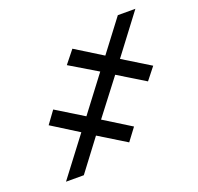

<svg xmlns="http://www.w3.org/2000/svg" viewBox="-117 -780 932 906"><g transform="rotate(-20 349.5 -327.5)"><path d="M456 -394.9 321 -218.8 456 -134.9 409.1 -72.4 272.7 -156.2 154.8 0H65.3L213.1 -194.6L79.5 -278.4L125 -340.9L261.4 -257.1L394.9 -433.2L257.1 -515.6L308.2 -579.5L443.2 -495.7L563.9 -654.8H652L502.8 -457.4L639.2 -373.6L590.9 -312.5Z"/></g></svg>

Font: Karasuma Gothic
Style: Italic
Weight: 900
Italic angle: -9.39999°
Designer: Rasmus Andersson / Ryoko Nishizuka
Foundry: Genbu
Version: Version 1.00